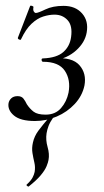

<svg xmlns="http://www.w3.org/2000/svg" viewBox="-20 -422 373 687"><path d="M108.2 -375.6Q116.2 -375.6 142.5 -388.3Q168.8 -401 207.4 -401Q250 -401 273.7 -374Q297.4 -347 290.2 -306Q284 -270 252.3 -241.5Q220.6 -213 172.8 -205L176.8 -213Q238.4 -218 264.3 -188.6Q290.2 -159.2 282.2 -116Q274.4 -79 247.5 -50.1Q220.6 -21.2 183.2 -5.1Q145.8 11 105 11Q53.4 11 30 -8.6Q6.6 -28.2 10.6 -53Q12.6 -63.2 20.7 -70.6Q28.8 -78 42.8 -78Q57 -78 63.8 -69.3Q70.6 -60.6 76 -49Q86.4 -33 100.2 -22.4Q114 -11.8 143.2 -11.8Q178 -11.8 198.3 -35.1Q218.6 -58.4 225.2 -90.4Q233.6 -136 212.1 -168.5Q190.6 -201 133.8 -201Q129.8 -201 128.9 -207Q128 -213 133.8 -213Q183.2 -215 206.7 -235.9Q230.2 -256.8 234.4 -289.8Q240 -329.8 222 -349.7Q204 -369.6 175 -369.6Q156.4 -369.6 135 -363Q113.6 -356.4 93 -337.2Q72.4 -318 55 -281Q54 -278 48.5 -280.5Q43 -283 44 -287L87.6 -400Q88.8 -403 94.7 -401Q100.6 -399 99.6 -396Q97.8 -386 101 -380.8Q104.2 -375.6 108.2 -375.6ZM82.6 245.4Q80.8 246.4 76.9 243.1Q73 239.8 76 238Q90.6 224.4 96.3 213.7Q102 203 104 193Q106.8 176 103 159.9Q99.2 143.8 96.2 125.9Q93.2 108 97.8 88Q102.8 65.2 117.5 45.4Q132.2 25.6 160.8 -7.8Q163.4 -10.2 168.1 -7.4Q172.8 -4.6 170.4 -1.4Q158.6 15.6 153.6 29Q148.6 42.4 146.6 55Q143 78.8 150.3 104.1Q157.6 129.4 153.6 150.4Q152.4 158.6 146.5 173Q140.6 187.4 125.5 205.4Q110.4 223.4 82.6 245.4Z"/></svg>

Font: Cormorant Light
Style: Italic
Weight: 300
Italic angle: -10°
Designer: Christian Thalmann (Catharsis Fonts)
Foundry: Catharsis Fonts
Version: Version 4.000